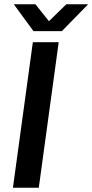

<svg xmlns="http://www.w3.org/2000/svg" viewBox="-20 -886 436 906"><path d="M41 0H163L257 -687H135ZM138 -739H272L396 -866H293L211 -786L147 -866H45Z"/></svg>

Font: Ronzino Medium
Style: Italic
Weight: 500
Italic angle: -7.99998°
Designer: Nunzio Mazzaferro
Foundry: Collletttivo
Version: Version 1.000;Glyphs 3.3 (3337)